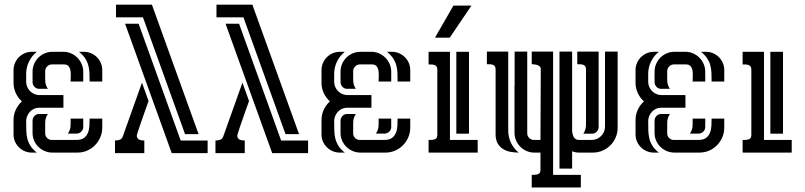

<svg xmlns="http://www.w3.org/2000/svg" viewBox="-20 -666 3515 838"><path d="M256.8 -195.8H149.9Q138.2 -195.8 127.9 -190.9Q117.7 -186 110.4 -178Q103 -169.9 98.6 -159.4Q94.2 -148.9 94.2 -137.7Q94.2 -116.2 94.7 -97.4Q95.2 -78.6 99.1 -62Q103 -45.4 112.5 -30Q122.1 -14.6 140.6 0H118.7Q102.5 0 88.1 -6.1Q73.7 -12.2 62.7 -22.9Q51.8 -33.7 45.4 -48.1Q39.1 -62.5 39.1 -78.6V-142.6Q39.1 -166 48.8 -187Q58.6 -208 75.7 -223.6Q58.6 -238.8 48.8 -259.8Q39.1 -280.8 39.1 -304.2V-360.4Q39.1 -376.5 45.4 -391.1Q51.8 -405.8 62.5 -416.5Q73.2 -427.2 87.9 -433.6Q102.5 -439.9 118.7 -439.9H140.6Q118.7 -422.4 106.4 -397Q94.2 -371.6 94.2 -343.8V-309.1Q94.2 -297.4 98.9 -286.6Q103.5 -275.9 111.3 -268.1Q119.1 -260.3 129.9 -255.6Q140.6 -251 152.3 -251H256.8ZM209 0Q191.4 0 175.5 -6.6Q159.7 -13.2 147.7 -24.9Q135.7 -36.6 128.9 -52.2Q122.1 -67.9 122.1 -85.9V-139.2Q122.1 -150.9 130.4 -159.7Q138.7 -168.5 150.9 -168.5H189Q177.2 -151.4 177.2 -130.4V-83.5Q177.2 -71.8 185.8 -63.5Q194.3 -55.2 206.1 -55.2H313Q334.5 -55.2 346.2 -63.7Q357.9 -72.3 363.5 -85.9Q369.1 -99.6 370.1 -116.2Q371.1 -132.8 371.1 -148.4H426.3V-108.9Q426.3 -86.4 417.7 -66.7Q409.2 -46.9 394.5 -32Q379.9 -17.1 360.1 -8.5Q340.3 0 317.9 0ZM257.3 -439.9Q274.9 -439.9 290.5 -432.9Q306.2 -425.8 317.9 -414.1Q329.6 -402.3 336.4 -386.5Q343.3 -370.6 343.3 -353V-310.1H288.1Q288.1 -318.8 288.8 -331.5Q289.6 -344.2 287.8 -356.2Q286.1 -368.2 279.8 -376.5Q273.4 -384.8 259.3 -384.8H206.1Q194.3 -384.8 185.8 -376Q177.2 -367.2 177.2 -355.5V-316.4Q177.2 -294.9 189 -278.3H150.9Q138.7 -278.3 130.4 -287.1Q122.1 -295.9 122.1 -307.6V-353Q122.1 -371.1 128.9 -387Q135.7 -402.8 147.5 -414.6Q159.2 -426.3 175 -433.1Q190.9 -439.9 209 -439.9ZM346.7 -439.9Q363.3 -439.9 377.7 -433.6Q392.1 -427.2 402.8 -416.5Q413.6 -405.8 419.9 -391.4Q426.3 -377 426.3 -360.4V-310.1H371.1Q371.1 -330.1 370.4 -347.9Q369.6 -365.7 365.2 -381.6Q360.8 -397.5 351.3 -411.9Q341.8 -426.3 324.7 -439.9ZM276.4 -83Q281.7 -90.8 284.4 -98.6Q287.1 -106.4 287.8 -114.3Q288.6 -122.1 288.3 -130.6Q288.1 -139.2 288.1 -148.4H343.3V-111.8Q343.3 -100.1 334.7 -91.6Q326.2 -83 314.5 -83Z M768.6 -52.7H886.2V2.4H729.5L525.9 -562.5H585ZM846.7 -80.6H787.6L604 -590.3H486.3V-645.5H643.1ZM628.4 -225.1Q618.7 -197.8 609.4 -171.6Q600.1 -145.5 593 -124.8Q585.9 -104 581.5 -90.3Q577.1 -76.7 577.1 -74.7Q577.1 -67.4 580.1 -63Q583 -58.6 587.9 -56.4Q592.8 -54.2 598.4 -53.5Q604 -52.7 609.9 -52.7V2.4H481.9V-52.7Q494.1 -52.7 503.2 -56.2Q512.2 -59.6 516.6 -72.3L599.6 -305.2Z M1207 -52.7H1324.7V2.4H1168L964.4 -562.5H1023.4ZM1285.2 -80.6H1226.1L1042.5 -590.3H924.8V-645.5H1081.5ZM1066.9 -225.1Q1057.1 -197.8 1047.9 -171.6Q1038.6 -145.5 1031.5 -124.8Q1024.4 -104 1020 -90.3Q1015.6 -76.7 1015.6 -74.7Q1015.6 -67.4 1018.6 -63Q1021.5 -58.6 1026.4 -56.4Q1031.2 -54.2 1036.9 -53.5Q1042.5 -52.7 1048.3 -52.7V2.4H920.4V-52.7Q932.6 -52.7 941.7 -56.2Q950.7 -59.6 955.1 -72.3L1038.1 -305.2Z M1601.1 -195.8H1494.1Q1482.4 -195.8 1472.2 -190.9Q1461.9 -186 1454.6 -178Q1447.3 -169.9 1442.9 -159.4Q1438.5 -148.9 1438.5 -137.7Q1438.5 -116.2 1439 -97.4Q1439.5 -78.6 1443.4 -62Q1447.3 -45.4 1456.8 -30Q1466.3 -14.6 1484.9 0H1462.9Q1446.8 0 1432.4 -6.1Q1418 -12.2 1407 -22.9Q1396 -33.7 1389.6 -48.1Q1383.3 -62.5 1383.3 -78.6V-142.6Q1383.3 -166 1393.1 -187Q1402.8 -208 1419.9 -223.6Q1402.8 -238.8 1393.1 -259.8Q1383.3 -280.8 1383.3 -304.2V-360.4Q1383.3 -376.5 1389.6 -391.1Q1396 -405.8 1406.7 -416.5Q1417.5 -427.2 1432.1 -433.6Q1446.8 -439.9 1462.9 -439.9H1484.9Q1462.9 -422.4 1450.7 -397Q1438.5 -371.6 1438.5 -343.8V-309.1Q1438.5 -297.4 1443.1 -286.6Q1447.8 -275.9 1455.6 -268.1Q1463.4 -260.3 1474.1 -255.6Q1484.9 -251 1496.6 -251H1601.1ZM1553.2 0Q1535.6 0 1519.8 -6.6Q1503.9 -13.2 1491.9 -24.9Q1480 -36.6 1473.1 -52.2Q1466.3 -67.9 1466.3 -85.9V-139.2Q1466.3 -150.9 1474.6 -159.7Q1482.9 -168.5 1495.1 -168.5H1533.2Q1521.5 -151.4 1521.5 -130.4V-83.5Q1521.5 -71.8 1530 -63.5Q1538.6 -55.2 1550.3 -55.2H1657.2Q1678.7 -55.2 1690.4 -63.7Q1702.1 -72.3 1707.8 -85.9Q1713.4 -99.6 1714.4 -116.2Q1715.3 -132.8 1715.3 -148.4H1770.5V-108.9Q1770.5 -86.4 1762 -66.7Q1753.4 -46.9 1738.8 -32Q1724.1 -17.1 1704.3 -8.5Q1684.6 0 1662.1 0ZM1601.6 -439.9Q1619.1 -439.9 1634.8 -432.9Q1650.4 -425.8 1662.1 -414.1Q1673.8 -402.3 1680.7 -386.5Q1687.5 -370.6 1687.5 -353V-310.1H1632.3Q1632.3 -318.8 1633.1 -331.5Q1633.8 -344.2 1632.1 -356.2Q1630.4 -368.2 1624 -376.5Q1617.7 -384.8 1603.5 -384.8H1550.3Q1538.6 -384.8 1530 -376Q1521.5 -367.2 1521.5 -355.5V-316.4Q1521.5 -294.9 1533.2 -278.3H1495.1Q1482.9 -278.3 1474.6 -287.1Q1466.3 -295.9 1466.3 -307.6V-353Q1466.3 -371.1 1473.1 -387Q1480 -402.8 1491.7 -414.6Q1503.4 -426.3 1519.3 -433.1Q1535.2 -439.9 1553.2 -439.9ZM1690.9 -439.9Q1707.5 -439.9 1721.9 -433.6Q1736.3 -427.2 1747.1 -416.5Q1757.8 -405.8 1764.2 -391.4Q1770.5 -377 1770.5 -360.4V-310.1H1715.3Q1715.3 -330.1 1714.6 -347.9Q1713.9 -365.7 1709.5 -381.6Q1705.1 -397.5 1695.6 -411.9Q1686 -426.3 1668.9 -439.9ZM1620.6 -83Q1626 -90.8 1628.7 -98.6Q1631.3 -106.4 1632.1 -114.3Q1632.8 -122.1 1632.6 -130.6Q1632.3 -139.2 1632.3 -148.4H1687.5V-111.8Q1687.5 -100.1 1679 -91.6Q1670.4 -83 1658.7 -83Z M1850.6 -439.9H1943.8V-55.2H2064.9V0H1850.6V-55.2Q1856.4 -55.2 1863.3 -55.4Q1870.1 -55.7 1875.7 -57.4Q1881.3 -59.1 1885 -63.5Q1888.7 -67.9 1888.7 -76.7V-362.8Q1888.7 -371.6 1885 -376.2Q1881.3 -380.9 1875.7 -382.6Q1870.1 -384.3 1863.5 -384.5Q1856.9 -384.8 1850.6 -384.8ZM2026.9 -439.9V-82.5H1971.7V-439.9ZM2037.6 -641.6 1942.9 -501.5H1878.4L1959 -641.6Z M2226.1 -291.5V-440.9H2281.2V-84Q2281.2 -72.3 2289.8 -63.7Q2298.3 -55.2 2310.1 -55.2H2338.9L2340.3 -367.7Q2338.9 -373.5 2334.5 -377.2Q2330.1 -380.9 2324.2 -382.6Q2318.4 -384.3 2312.3 -385Q2306.2 -385.7 2300.8 -385.7V-440.9H2394V97.2H2515.1V152.3H2300.8V97.2Q2306.6 97.2 2313.5 96.9Q2320.3 96.7 2325.9 95Q2331.5 93.3 2335.2 88.9Q2338.9 84.5 2338.9 75.7V0H2312.5Q2294.4 0 2278.6 -6.8Q2262.7 -13.7 2251 -25.4Q2239.3 -37.1 2232.4 -53Q2225.6 -68.8 2225.6 -86.9V-291.5ZM2675.8 -108.4Q2675.8 -85.9 2667.2 -66.2Q2658.7 -46.4 2644 -31.7Q2629.4 -17.1 2609.6 -8.5Q2589.8 0 2567.4 0H2507.8Q2490.7 0 2477.1 -5.9V69.8H2421.9V-440.9H2477.1V-94.2Q2479.5 -72.3 2487.3 -63.7Q2495.1 -55.2 2505.4 -55.2H2562.5Q2574.7 -55.2 2585.2 -59.8Q2595.7 -64.5 2603.5 -72.3Q2611.3 -80.1 2616 -90.6Q2620.6 -101.1 2620.6 -113.3V-440.9H2675.8ZM2143.1 -363.8Q2143.1 -372.6 2139.4 -377.2Q2135.7 -381.8 2130.1 -383.5Q2124.5 -385.3 2117.9 -385.5Q2111.3 -385.7 2105 -385.7V-440.9H2198.2V-95.7Q2198.2 -67.9 2210.2 -42.5Q2222.2 -17.1 2244.1 0Q2224.6 0 2206.3 -3.7Q2188 -7.3 2174.1 -16.6Q2160.2 -25.9 2151.6 -41Q2143.1 -56.2 2143.1 -79.6ZM2525.9 -82.5Q2537.6 -99.1 2537.6 -120.6V-363.8Q2537.6 -372.6 2533.9 -377.2Q2530.3 -381.8 2524.7 -383.5Q2519 -385.3 2512.5 -385.5Q2505.9 -385.7 2499.5 -385.7V-440.9H2592.8V-111.8Q2592.8 -100.1 2584.5 -91.3Q2576.2 -82.5 2564 -82.5Z M2971.7 -195.8H2864.7Q2853 -195.8 2842.8 -190.9Q2832.5 -186 2825.2 -178Q2817.9 -169.9 2813.5 -159.4Q2809.1 -148.9 2809.1 -137.7Q2809.1 -116.2 2809.6 -97.4Q2810.1 -78.6 2814 -62Q2817.9 -45.4 2827.4 -30Q2836.9 -14.6 2855.5 0H2833.5Q2817.4 0 2803 -6.1Q2788.6 -12.2 2777.6 -22.9Q2766.6 -33.7 2760.3 -48.1Q2753.9 -62.5 2753.9 -78.6V-142.6Q2753.9 -166 2763.7 -187Q2773.4 -208 2790.5 -223.6Q2773.4 -238.8 2763.7 -259.8Q2753.9 -280.8 2753.9 -304.2V-360.4Q2753.9 -376.5 2760.3 -391.1Q2766.6 -405.8 2777.3 -416.5Q2788.1 -427.2 2802.7 -433.6Q2817.4 -439.9 2833.5 -439.9H2855.5Q2833.5 -422.4 2821.3 -397Q2809.1 -371.6 2809.1 -343.8V-309.1Q2809.1 -297.4 2813.7 -286.6Q2818.4 -275.9 2826.2 -268.1Q2834 -260.3 2844.7 -255.6Q2855.5 -251 2867.2 -251H2971.7ZM2923.8 0Q2906.2 0 2890.4 -6.6Q2874.5 -13.2 2862.5 -24.9Q2850.6 -36.6 2843.8 -52.2Q2836.9 -67.9 2836.9 -85.9V-139.2Q2836.9 -150.9 2845.2 -159.7Q2853.5 -168.5 2865.7 -168.5H2903.8Q2892.1 -151.4 2892.1 -130.4V-83.5Q2892.1 -71.8 2900.6 -63.5Q2909.2 -55.2 2920.9 -55.2H3027.8Q3049.3 -55.2 3061 -63.7Q3072.8 -72.3 3078.4 -85.9Q3084 -99.6 3085 -116.2Q3085.9 -132.8 3085.9 -148.4H3141.1V-108.9Q3141.1 -86.4 3132.6 -66.7Q3124 -46.9 3109.4 -32Q3094.7 -17.1 3075 -8.5Q3055.2 0 3032.7 0ZM2972.2 -439.9Q2989.7 -439.9 3005.4 -432.9Q3021 -425.8 3032.7 -414.1Q3044.4 -402.3 3051.3 -386.5Q3058.1 -370.6 3058.1 -353V-310.1H3002.9Q3002.9 -318.8 3003.7 -331.5Q3004.4 -344.2 3002.7 -356.2Q3001 -368.2 2994.6 -376.5Q2988.3 -384.8 2974.1 -384.8H2920.9Q2909.2 -384.8 2900.6 -376Q2892.1 -367.2 2892.1 -355.5V-316.4Q2892.1 -294.9 2903.8 -278.3H2865.7Q2853.5 -278.3 2845.2 -287.1Q2836.9 -295.9 2836.9 -307.6V-353Q2836.9 -371.1 2843.8 -387Q2850.6 -402.8 2862.3 -414.6Q2874 -426.3 2889.9 -433.1Q2905.8 -439.9 2923.8 -439.9ZM3061.5 -439.9Q3078.1 -439.9 3092.5 -433.6Q3106.9 -427.2 3117.7 -416.5Q3128.4 -405.8 3134.8 -391.4Q3141.1 -377 3141.1 -360.4V-310.1H3085.9Q3085.9 -330.1 3085.2 -347.9Q3084.5 -365.7 3080.1 -381.6Q3075.7 -397.5 3066.2 -411.9Q3056.6 -426.3 3039.6 -439.9ZM2991.2 -83Q2996.6 -90.8 2999.3 -98.6Q3002 -106.4 3002.7 -114.3Q3003.4 -122.1 3003.2 -130.6Q3002.9 -139.2 3002.9 -148.4H3058.1V-111.8Q3058.1 -100.1 3049.6 -91.6Q3041 -83 3029.3 -83Z M3221.2 -439.9H3314.5V-55.2H3435.5V0H3221.2V-55.2Q3227.1 -55.2 3233.9 -55.4Q3240.7 -55.7 3246.3 -57.4Q3252 -59.1 3255.6 -63.5Q3259.3 -67.9 3259.3 -76.7V-362.8Q3259.3 -371.6 3255.6 -376.2Q3252 -380.9 3246.3 -382.6Q3240.7 -384.3 3234.1 -384.5Q3227.5 -384.8 3221.2 -384.8ZM3397.5 -439.9V-82.5H3342.3V-439.9Z"/></svg>

Font: Isar CAT
Style: Regular
Weight: 400
Designer: Digitized by Peter Wiegel
Foundry: CAT-Fonts, Peter Wiegel
Version: Version 1.000; ttfautohint (v1.3)